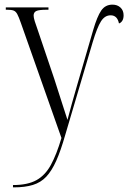

<svg xmlns="http://www.w3.org/2000/svg" viewBox="-20 -568 558 828"><path d="M36 230Q99 230 137 209Q175 188 199.5 143Q224 98 245 27L70 -469Q61 -495 54.5 -507Q48 -519 38.5 -522.5Q29 -526 11 -526H5V-536H189V-526H181Q148 -526 136.5 -520.5Q125 -515 125 -501Q125 -492 130 -476Q135 -460 144 -435L214 -228Q235 -162 248.5 -120.5Q262 -79 271 -51Q279 -82 290 -121.5Q301 -161 313 -202L382 -439Q399 -497 416.5 -522.5Q434 -548 465 -548Q486 -548 499.5 -535.5Q513 -523 513 -502Q513 -487 507 -478Q501 -469 493 -467Q486 -502 457 -502Q432 -502 415.5 -476Q399 -450 380 -387L261 15Q242 82 222.5 125.5Q203 169 179.5 194Q156 219 122 229.5Q88 240 39 240H36Z"/></svg>

Font: Noto Serif Display Condensed Light
Style: Regular
Weight: 300
Width: 3
Designer: Monotype Design Team
Foundry: Monotype Imaging Inc.
Version: Version 2.009